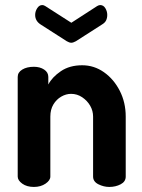

<svg xmlns="http://www.w3.org/2000/svg" viewBox="-20 -739 563 759"><path d="M114 0Q86 0 68 -13Q50 -26 50 -41V-435Q50 -453 68 -464Q86 -475 114 -475Q138 -475 154.5 -464Q171 -453 171 -435V-405Q186 -434 220.5 -457.5Q255 -481 305 -481Q352 -481 391 -453.5Q430 -426 453.5 -380Q477 -334 477 -278V-41Q477 -21 457 -10.5Q437 0 412 0Q390 0 369 -10.5Q348 -21 348 -41V-278Q348 -301 336.5 -321Q325 -341 305 -354.5Q285 -368 261 -368Q241 -368 222 -357Q203 -346 191 -326Q179 -306 179 -278V-41Q179 -26 160 -13Q141 0 114 0ZM262 -570Q254 -570 244 -576L141 -642Q130 -649 124.5 -658.5Q119 -668 119 -680Q119 -694 127 -706.5Q135 -719 147 -719Q153 -719 159 -715L262 -649L364 -715Q371 -719 376 -719Q389 -719 396.5 -706.5Q404 -694 404 -680Q404 -668 399.5 -658.5Q395 -649 383 -642L280 -576Q269 -570 262 -570Z"/></svg>

Font: Dosis ExtraLight
Style: Bold
Weight: 700
Version: Version 3.001; ttfautohint (v1.8.2)